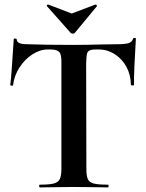

<svg xmlns="http://www.w3.org/2000/svg" viewBox="-20 -818 636 838"><path d="M153 -12Q195 -12 214.5 -17Q234 -22 241 -36.5Q248 -51 248 -81V-544Q249 -579 239 -590.5Q229 -602 201 -602H188Q154 -602 121 -580.5Q88 -559 65 -523.5Q42 -488 37 -446Q37 -444 32 -444Q29 -444 26.5 -445.5Q24 -447 25 -448Q30 -486 40 -647Q40 -650 45 -650Q48 -650 50.5 -649Q53 -648 53 -646Q53 -625 98 -625Q179 -622 301 -622Q356 -622 424 -624L494 -625Q527 -625 542 -630Q557 -635 561 -650Q563 -653 568.5 -652.5Q574 -652 573 -648Q570 -604 567 -537.5Q564 -471 565 -448Q565 -445 559 -445Q551 -445 551 -449Q551 -490 532.5 -525Q514 -560 481.5 -581Q449 -602 411 -602H398Q378 -602 369.5 -597Q361 -592 359 -580.5Q357 -569 356 -542L357 -81Q357 -50 363.5 -36Q370 -22 389 -17Q408 -12 451 -12Q454 -12 454 -6Q454 0 451 0Q414 0 393 -1L302 -2L216 -1Q194 0 154 0Q151 0 151 -6Q151 -12 153 -12ZM185 -791 184 -793Q184 -795 186.5 -797Q189 -799 191 -798L293 -759L396 -798Q398 -799 401.5 -795.5Q405 -792 403 -791L307 -675Q304 -671 298 -671Q292 -671 288 -675Z"/></svg>

Font: Cormorant Upright
Style: Bold
Weight: 700
Designer: Christian Thalmann (Catharsis Fonts)
Foundry: Catharsis Fonts
Version: Version 3.302